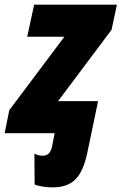

<svg xmlns="http://www.w3.org/2000/svg" viewBox="-55 -573 523 826"><path d="M171 233C256 233 297 192 320 87L367 -138H195L425 -445L448 -553H92L62 -415H222L-15 -99L-35 0H180L170 52C164 86 150 97 128 97C114 97 101 92 93 88L94 221C112 228 140 233 171 233Z"/></svg>

Font: Noto Sans Condensed Black
Style: Italic
Weight: 900
Width: 3
Italic angle: -12°
Designer: Monotype Design Team
Foundry: Monotype Imaging Inc.
Version: Version 2.013